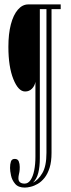

<svg xmlns="http://www.w3.org/2000/svg" viewBox="-20 -720 320 870"><path d="M92.5 130Q63 130 48.8 113.2Q34.5 96.5 30 75.5Q25.5 54.5 25.5 41Q25.5 23.5 29.5 11.8Q33.5 0 47 0Q60.5 0 65 11.2Q69.5 22.5 69.5 36.5Q69.5 50.5 68 58.8Q66.5 67 65 73.5Q63.5 80 63.5 88.5Q63.5 100 70.8 106Q78 112 91.5 112Q107.5 112 118.5 95.8Q129.5 79.5 135 52Q140.5 24.5 140.5 -10V-349Q137 -330 124.5 -317.8Q112 -305.5 94.5 -305.5H93.5Q63 -305.5 40.5 -361.5Q18 -417.5 18 -508Q18 -566.5 29.2 -609.5Q40.5 -652.5 61 -676.2Q81.5 -700 108 -700H255V-678.5H213.5V-27.5Q213.5 12.5 204.8 40.2Q196 68 181.8 85.8Q167.5 103.5 151.2 113Q135 122.5 119.2 126.2Q103.5 130 92.5 130ZM129.5 107.5Q153 96 171.8 64.5Q190.5 33 190.5 -27.5V-678.5H160.5V-3.5Q160.5 35.5 153.5 63.2Q146.5 91 129.5 107.5Z"/></svg>

Font: Imbue 48pt Thin
Style: Regular
Weight: 250
Designer: Tyler Finck
Foundry: Etcetera Type Company
Version: Version 1.102